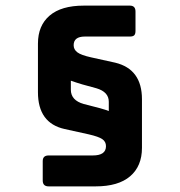

<svg xmlns="http://www.w3.org/2000/svg" viewBox="-20 -663 640 683"><path d="M367 -301Q367 -336 323 -349Q268 -363 232 -376V-344Q232 -306 278 -293Q348 -276 367 -268ZM320 0H153Q132 0 132 -21V-90Q132 -110 153 -110H310Q357 -110 357 -143Q357 -159 344 -168Q331 -177 296 -185L210 -204Q115 -225 115 -335V-508Q115 -572 156.5 -607.5Q198 -643 278 -643H442Q462 -643 462 -622V-553Q462 -542 457.5 -537.5Q453 -533 442 -533H282Q242 -533 242 -502Q242 -487 255 -477Q268 -467 304 -459L390 -440Q485 -417 485 -310V-137Q485 -72 443 -36Q401 0 320 0Z"/></svg>

Font: RajdhaniMono
Style: Bold
Weight: 700
Monospace: yes
Designer: Satya Rajpurohit, Jyotish Sonowal
Foundry: Indian Type Foundry
Version: Version 1.201;PS 1.0;hotconv 1.0.78;makeotf.lib2.5.61930; tt